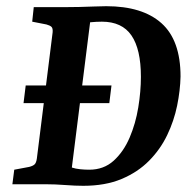

<svg xmlns="http://www.w3.org/2000/svg" viewBox="-20 -595 626 620"><path d="M249 5Q223 5 190.5 2.5Q158 0 129 0H20L26 -47L74 -56Q86 -59 91.5 -64Q97 -69 99 -83L150 -491Q151 -504 146 -508.5Q141 -513 130 -516L84 -525L89 -572H195Q212 -572 236 -572.5Q260 -573 283.5 -574Q307 -575 323 -575Q440 -575 501.5 -520Q563 -465 563 -348Q562 -303 552 -254Q542 -205 520 -159Q498 -113 461.5 -76Q425 -39 372.5 -17Q320 5 249 5ZM56 -262 63 -319H340L333 -262ZM268 -47Q315 -47 347 -76Q379 -105 398.5 -150.5Q418 -196 426.5 -248Q435 -300 435 -347Q435 -436 404.5 -480.5Q374 -525 309 -525Q301 -525 290.5 -524.5Q280 -524 271 -523L212 -54Q224 -50 239 -48.5Q254 -47 268 -47Z"/></svg>

Font: Yrsa SemiBold
Style: Italic
Weight: 600
Italic angle: -7.10001°
Version: Version 2.004